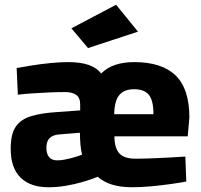

<svg xmlns="http://www.w3.org/2000/svg" viewBox="-20 -775 845 807"><path d="M183 12Q108 12 66.5 -28.5Q25 -69 25 -150Q25 -212 46.5 -243Q68 -274 111.5 -287Q155 -300 220 -304L317 -311V-336Q317 -364 300.5 -376Q284 -388 254 -388Q224 -388 187 -386.5Q150 -385 115 -382.5Q80 -380 55 -377L50 -489Q77 -494 114.5 -500Q152 -506 192.5 -510Q233 -514 267 -514Q317 -514 351.5 -502.5Q386 -491 405 -466Q430 -491 465 -502.5Q500 -514 544 -514Q660 -514 718 -458Q776 -402 776 -281L769 -202H461Q461 -154 481 -131Q501 -108 549 -108Q580 -108 618.5 -109.5Q657 -111 694.5 -113Q732 -115 759 -117L763 -12Q737 -7 698 -1.5Q659 4 616.5 8Q574 12 536 12Q485 12 449.5 0.5Q414 -11 391 -32Q361 -20 326.5 -10Q292 0 256 6Q220 12 183 12ZM220 -101Q235 -101 251 -104Q267 -107 282 -111Q297 -115 308.5 -119Q320 -123 325 -125Q320 -143 318 -168.5Q316 -194 316 -217L229 -210Q202 -208 188.5 -194.5Q175 -181 175 -154Q175 -128 186.5 -114.5Q198 -101 220 -101ZM460 -295H625Q625 -353 605.5 -376.5Q586 -400 544 -400Q502 -400 481.5 -375.5Q461 -351 460 -295ZM350 -573 280 -656 468 -755 560 -642Z"/></svg>

Font: Cairo Play ExtraBold
Style: Regular
Weight: 800
Version: Version 3.119